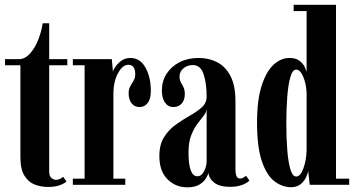

<svg xmlns="http://www.w3.org/2000/svg" viewBox="-20 -770 1480 800"><path d="M179.5 9Q151 9 124.8 -1Q98.5 -11 81.8 -38Q65 -65 65 -116V-498H1V-523.5H65Q87 -526.5 106 -548Q125 -569.5 138.5 -602.5Q152 -635.5 158 -673H185V-523.5H260.5V-498H185V-55.5Q185 -35.5 194.8 -28Q204.5 -20.5 213.5 -20.5Q222.5 -20.5 230.8 -25Q239 -29.5 243 -33.5L257 -13.5Q244 -3 225.2 3Q206.5 9 179.5 9Z M283.5 0V-25.5H332.5V-498H283.5V-523.5H446L450.5 -471Q452 -479 461.5 -492.8Q471 -506.5 486.5 -517.5Q502 -528.5 522.5 -528.5Q564 -528.5 586.2 -488.2Q608.5 -448 608.5 -391.5Q608.5 -358.5 595.8 -341.2Q583 -324 561.5 -324Q540.5 -324 528.2 -339.8Q516 -355.5 516 -381.5Q516 -398.5 523 -410.8Q530 -423 536.8 -434.5Q543.5 -446 543.5 -461Q543.5 -500 514.5 -500Q491 -500 471.8 -465.2Q452.5 -430.5 452.5 -377V-25.5H502V0Z M760.5 10.5Q711.5 10.5 677.8 -23.2Q644 -57 644 -119.5Q644 -168 663.8 -199Q683.5 -230 713 -251Q742.5 -272 771.8 -288.5Q801 -305 821 -323Q841 -341 841 -367.5Q841 -422 828.5 -460.5Q816 -499 783 -499Q760.5 -499 744.2 -485.2Q728 -471.5 728 -450.5Q728 -437 733.5 -427.2Q739 -417.5 744.5 -406.5Q750 -395.5 750 -378Q750 -353.5 737.2 -338.8Q724.5 -324 702.5 -324Q680.5 -324 667.5 -342.5Q654.5 -361 654.5 -393.5Q654.5 -432 674.2 -462.8Q694 -493.5 728.5 -511Q763 -528.5 808 -528.5Q850 -528.5 884.8 -510.8Q919.5 -493 940.2 -453.5Q961 -414 961 -349V-69Q961 -45 965.8 -35.5Q970.5 -26 980 -26Q988 -26 994.8 -30.2Q1001.5 -34.5 1005 -38L1019 -18Q1012.5 -9 991 -0.2Q969.5 8.5 938.5 8.5Q895.5 8.5 873.2 -8.5Q851 -25.5 848.5 -49.5Q846.5 -40.5 837.5 -26Q828.5 -11.5 810 -0.5Q791.5 10.5 760.5 10.5ZM802.5 -35.5Q819.5 -35.5 830.2 -56.5Q841 -77.5 841 -99V-315.5Q839.5 -301 827.8 -286.8Q816 -272.5 801.8 -253.2Q787.5 -234 776.5 -205.8Q765.5 -177.5 765.5 -135Q765.5 -35.5 802.5 -35.5Z M1193 10Q1156 10 1123.8 -14.5Q1091.5 -39 1071.2 -97.8Q1051 -156.5 1051 -259Q1051 -354.5 1070.5 -414Q1090 -473.5 1120.5 -501Q1151 -528.5 1185.5 -528.5Q1212.5 -528.5 1227.8 -516.8Q1243 -505 1249.5 -491Q1256 -477 1257.5 -470.5V-724H1203.5V-750H1380V-25.5H1435V0H1270.5L1264 -58.5Q1262.5 -46.5 1254.8 -30.2Q1247 -14 1231.8 -2Q1216.5 10 1193 10ZM1214 -34.5Q1232 -34.5 1244.2 -68.5Q1256.5 -102.5 1257.5 -145V-384.5Q1255.5 -422.5 1243 -451.2Q1230.5 -480 1214 -480Q1199 -480 1190 -449.2Q1181 -418.5 1177 -367.8Q1173 -317 1173 -257.5Q1173 -195 1177 -144.5Q1181 -94 1190 -64.2Q1199 -34.5 1214 -34.5Z"/></svg>

Font: Imbue 50pt
Style: Bold
Weight: 700
Designer: Tyler Finck
Foundry: Etcetera Type Company
Version: Version 1.102; ttfautohint (v1.8.3)